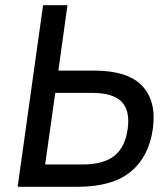

<svg xmlns="http://www.w3.org/2000/svg" viewBox="-20 -720 640 740"><path d="M146 -700H240L205 -448H341Q473 -448 528.5 -388.5Q584 -329 569 -223Q554 -116 483.5 -58Q413 0 278 0H48ZM193 -362 154 -86H295Q380 -86 421.5 -120Q463 -154 472 -223Q482 -292 449.5 -327Q417 -362 334 -362Z"/></svg>

Font: Retni Sans Medium
Style: Italic
Weight: 500
Italic angle: -8°
Designer: Vitaly Kuzmin
Foundry: ParaType Ltd.
Version: Version 1.00;June 10, 2019;FontCreator 11.5.0.2425 64-bit; t